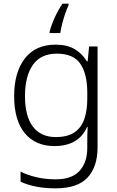

<svg xmlns="http://www.w3.org/2000/svg" viewBox="-20 -785 639 1045"><path d="M283 -542Q345 -542 386.5 -517.5Q428 -493 453 -451H457L465 -532H511V17Q511 122 457 181Q403 240 282 240Q222 240 175.5 230.5Q129 221 92 204V149Q129 168 178 179.5Q227 191 284 191Q371 191 413 145Q455 99 455 20V-11Q455 -32 455.5 -53.5Q456 -75 457 -94H454Q408 10 276 10Q173 10 115 -60Q57 -130 57 -262Q57 -391 115 -466.5Q173 -542 283 -542ZM289 -493Q202 -493 159 -432Q116 -371 116 -261Q116 -153 159 -96Q202 -39 283 -39Q349 -39 386.5 -65.5Q424 -92 439.5 -139Q455 -186 455 -246V-281Q455 -382 417.5 -437.5Q380 -493 289 -493ZM353 -756Q345 -740 335.5 -712.5Q326 -685 318.5 -655.5Q311 -626 308 -605H250V-612Q258 -645 277 -687.5Q296 -730 320 -765H353Z"/></svg>

Font: Noto Sans Arabic UI Lt
Style: Regular
Weight: 300
Designer: Monotype Design Team, Nadine Chahine and Nizar Qandah
Foundry: Monotype Imaging Inc.
Version: Version 2.010; ttfautohint (v1.8.4.7-5d5b)